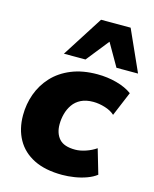

<svg xmlns="http://www.w3.org/2000/svg" viewBox="-116 -840 745 928"><g transform="rotate(15 256.5 -375.5)"><path d="M285 11Q200 11 143 -17.5Q86 -46 57 -98Q28 -150 28 -219Q28 -275 46.5 -326Q65 -377 102 -417Q139 -457 195 -480Q251 -503 325 -503Q375 -503 421.5 -490.5Q468 -478 499 -455L448 -333Q430 -350 399.5 -359.5Q369 -369 340 -369Q304 -369 279 -356.5Q254 -344 239 -322.5Q224 -301 217 -275Q210 -249 210 -222Q210 -177 234 -150Q258 -123 314 -123Q338 -123 366.5 -132.5Q395 -142 418 -158L454 -35Q435 -20 406.5 -9.5Q378 1 346 6Q314 11 285 11ZM142 -557 273 -762H421L513 -557H405L340 -670L250 -557Z"/></g></svg>

Font: Nunito Sans 12pt Black
Style: Italic
Weight: 900
Italic angle: -9°
Designer: Vernon Adams
Foundry: Vernon Adams
Version: Version 3.101;gftools[0.9.27]